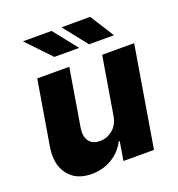

<svg xmlns="http://www.w3.org/2000/svg" viewBox="-136 -860 907 978"><g transform="rotate(-20 318.0 -370.5)"><path d="M400.6 -235.4 452.4 -545.5H625.7L534.8 0H369.3L386 -101.6H380.3Q355.1 -51.5 306.1 -22.2Q257.1 7.1 195.7 7.1Q111.5 7.1 69.2 -49.2Q27 -105.5 42.3 -197.8L100.5 -545.5H274.1L221.9 -231.9Q215.2 -187.5 234 -161.9Q252.8 -136.4 292.6 -136.4Q331.3 -136.4 362.2 -162.1Q393.1 -187.9 400.6 -235.4ZM543 -618.6H408L305.4 -747.9H460.9ZM354.4 -618.6H219.8L96.6 -747.9H251.8Z"/></g></svg>

Font: Inter UI Extra Bold
Style: Italic
Weight: 800
Italic angle: 9.39999°
Designer: Rasmus Andersson
Foundry: rsms
Version: 3.2;8d6f07862